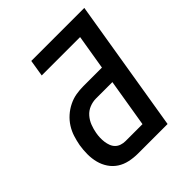

<svg xmlns="http://www.w3.org/2000/svg" viewBox="-200 -868 1001 1001"><g transform="rotate(-45 300.0 -367.5)"><path d="M243 0Q212 0 181.5 -6.5Q151 -13 126.5 -29Q102 -45 85.5 -69.5Q69 -94 61.5 -123Q54 -152 54 -183.5Q54 -215 59 -246Q64 -273 72.5 -300Q81 -327 96.5 -351.5Q112 -376 134 -395.5Q156 -415 182.5 -428Q209 -441 236 -445.5Q263 -450 290 -450H427L459 -643H176L191 -735H582L461 0ZM368 -92 412 -358H291Q267 -358 243.5 -348.5Q220 -339 203.5 -320Q187 -301 178 -277.5Q169 -254 165 -231Q162 -215 161.5 -199Q161 -183 163 -167.5Q165 -152 170.5 -137.5Q176 -123 186.5 -112.5Q197 -102 212 -97Q227 -92 243 -92Z"/></g></svg>

Font: Iosevka SmBd Ex Obl
Style: Regular
Weight: 600
Width: 7
Italic angle: -9°
Monospace: yes
Designer: Belleve Invis
Foundry: Belleve Invis
Version: Version 32.5.0; ttfautohint (v1.8.4)